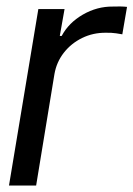

<svg xmlns="http://www.w3.org/2000/svg" viewBox="-20 -574 413 594"><path d="M7.8 0 98.6 -545.9H179.7L165 -462.9H170.9Q192.4 -503.4 236.3 -528.8Q280.3 -554.2 329.1 -553.7Q338.9 -554.2 352.1 -554Q365.2 -553.7 373 -552.7L358.4 -467.8Q354.5 -468.8 339.6 -470.9Q324.7 -473.1 307.6 -472.7Q268.1 -473.1 234.1 -456.5Q200.2 -439.9 177.5 -410.9Q154.8 -381.8 148.4 -344.7L91.8 0Z"/></svg>

Font: Inter Tight
Style: Italic
Weight: 400
Italic angle: -9.39999°
Designer: Rasmus Andersson
Foundry: rsms
Version: Version 3.002